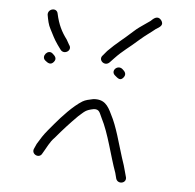

<svg xmlns="http://www.w3.org/2000/svg" viewBox="-20 -419 409 403"><path d="M69 -97C78 -109 84 -121 95 -130C112 -147 125 -159 144 -175C158 -185 159 -188 177 -190C189 -190 189 -182 193 -172C207 -138 212 -93 222 -56L224 -44C227 -31 248 -34 244 -49L242 -60C241 -67 239 -76 236 -88C229 -119 224 -153 213 -179C206 -198 199 -211 176 -211C167 -210 159 -209 153 -206C133 -196 109 -174 94 -159L80 -145C71 -136 65 -128 57 -117L52 -108C44 -96 62 -85 69 -97ZM210 -288 219 -296C238 -313 251 -319 272 -335C287 -346 294 -349 307 -358C315 -362 325 -366 318 -377C311 -387 302 -380 296 -375L282 -367C277 -364 269 -360 260 -353C238 -336 225 -329 205 -312L196 -303C185 -294 199 -279 210 -288ZM80 -388C81 -377 82 -367 86 -358C92 -344 93 -339 101 -325L107 -315C114 -303 133 -313 125 -325L120 -336C110 -352 104 -367 101 -390C100 -404 80 -401 80 -388ZM222 -260C227 -255 232 -249 239 -256C246 -263 242 -269 237 -274C227 -284 211 -270 222 -260ZM75 -292C80 -287 86 -282 93 -289C100 -296 95 -302 90 -307C81 -316 66 -301 75 -292Z"/></svg>

Font: Be Happy
Style: Regular
Weight: 500
Designer: Mew Too
Foundry: Cannot Into Space Fonts
Version: Version 0.9977